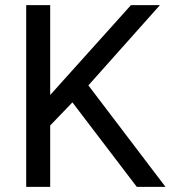

<svg xmlns="http://www.w3.org/2000/svg" viewBox="-20 -731 667 751"><path d="M263.2 -330.6 176.3 -240.2V0H82.5V-710.9H176.3V-359.4L492.2 -710.9H605.5L325.7 -397L627.4 0H515.1Z"/></svg>

Font: RobotoSquareBracket
Style: Square-Bracket
Weight: 400
Version: Version 2.137; 2017